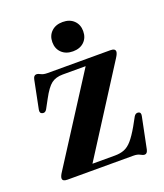

<svg xmlns="http://www.w3.org/2000/svg" viewBox="-124 -726 703 822"><g transform="rotate(-20 228.0 -315.0)"><path d="M419.5 -418 170 -27.5H272Q297 -27.5 315.2 -34.8Q333.5 -42 350.2 -61.2Q367 -80.5 388 -117L409.5 -156Q417 -168.5 429 -166.5Q442 -164 438.5 -147.5L409.5 -5Q405.5 12.5 394 12.5Q386 12.5 375.5 6.2Q365 0 345.5 0H46.5Q24 0 24 -13.5Q24 -23 35 -39.5L285.5 -430H181Q149.5 -430 129.2 -414.8Q109 -399.5 85 -354.5L63 -314Q55.5 -301 43.5 -304Q30 -307 33.5 -324L59 -451Q62.5 -469.5 75 -469.5Q83 -469.5 93.2 -463.8Q103.5 -458 122.5 -458H408Q430.5 -458 430.5 -444Q430.5 -435 419.5 -418ZM257 -508Q225 -508 205.8 -526.5Q186.5 -545 186.5 -575Q186.5 -604.5 205.8 -623Q225 -641.5 257 -641.5Q289 -641.5 308 -623Q327 -604.5 327 -575Q327 -545 308 -526.5Q289 -508 257 -508Z"/></g></svg>

Font: Fraunces 72pt SemiBold
Style: Regular
Weight: 600
Version: Version 1.000;[b76b70a41]